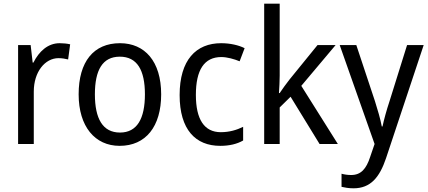

<svg xmlns="http://www.w3.org/2000/svg" viewBox="-20 -780 2317 1040"><path d="M303 -546C239 -546 191 -501 161 -441H157L146 -536H78V0H163V-284C163 -391 224 -465 297 -465C314 -465 334 -462 349 -458L360 -540C343 -544 322 -546 303 -546Z M853 -269C853 -448 764 -546 630 -546C487 -546 406 -446 406 -269C406 -95 494 10 628 10C770 10 853 -95 853 -269ZM494 -269C494 -400 535 -473 629 -473C723 -473 765 -400 765 -269C765 -138 723 -62 630 -62C536 -62 494 -138 494 -269Z M1173 10C1223 10 1264 0 1297 -19V-93C1262 -76 1223 -64 1176 -64C1086 -64 1041 -134 1041 -266C1041 -401 1086 -471 1179 -471C1210 -471 1249 -460 1278 -448L1305 -519C1274 -535 1227 -546 1178 -546C1042 -546 953 -455 953 -265C953 -78 1039 10 1173 10Z M1495 -370V-760H1411V0H1495V-198L1554 -256L1711 0H1810L1612 -315L1798 -536H1700L1548 -349C1532 -329 1507 -294 1495 -276H1491C1493 -305 1495 -343 1495 -370Z M1820 -536 2009 0 1985 70C1964 135 1935 168 1882 168C1863 168 1844 165 1830 161V232C1847 236 1869 240 1895 240C1987 240 2036 181 2071 77L2275 -536H2185L2090 -232C2073 -181 2059 -129 2052 -95H2048C2040 -138 2026 -184 2011 -232L1910 -536Z"/></svg>

Font: Noto Sans Lao SemiCondensed
Style: Regular
Weight: 400
Width: 4
Designer: Monotype Design Team
Foundry: Monotype Imaging Inc.
Version: Version 2.003